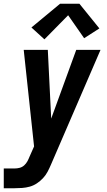

<svg xmlns="http://www.w3.org/2000/svg" viewBox="-50 -785 570 1020"><path d="M-30 215V110H28Q41 110 54.5 106.5Q68 103 78.5 93.5Q89 84 95.5 72Q102 60 107 47L131 -7L76 -520H204L222 -155L355 -520H484L221 89Q213 108 203 127Q193 146 178.5 161.5Q164 177 146 189Q128 201 108 206.5Q88 212 68 213.5Q48 215 28 215ZM186 -576 117 -639 269 -765H372L478 -634L397 -582L312 -704Z"/></svg>

Font: Iosevka SS04 Extrabold
Style: Italic
Weight: 800
Italic angle: -9°
Monospace: yes
Designer: Belleve Invis
Foundry: Belleve Invis
Version: Version 19.0.0; ttfautohint (v1.8.4)